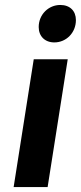

<svg xmlns="http://www.w3.org/2000/svg" viewBox="-20 -754 326 774"><path d="M199 -583C247 -583 286 -622 286 -673C286 -710 262 -734 223 -734C176 -734 136 -696 136 -645C136 -608 161 -583 199 -583ZM35 0H172L253 -515H116Z"/></svg>

Font: Arthouse Owned
Style: Bold Italic
Weight: 700
Italic angle: -10°
Designer: Jeremy Tribby
Foundry: Tribby Type
Version: Version 1.000;PS 001.000;hotconv 1.0.88;makeotf.lib2.5.64775